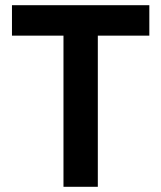

<svg xmlns="http://www.w3.org/2000/svg" viewBox="-20 -718 620 738"><path d="M356 -581V0H224V-581H26V-698H554V-581Z"/></svg>

Font: IBM Plex Sans KR SmBld
Style: Regular
Weight: 600
Designer: Mike Abbink; Paul van der Laan; Pieter van Rosmalen; Wujin Sim; Chorong Kim; Dohee Lee;
Foundry: Sandoll Inc.
Version: Version 1.002